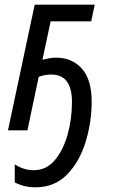

<svg xmlns="http://www.w3.org/2000/svg" viewBox="-20 -556 480 819"><path d="M131 243Q213 243 266 188.5Q319 134 345 50Q371 -34 371 -123Q371 -217 329 -263.5Q287 -310 220 -310Q204 -310 190 -307.5Q176 -305 161 -301L196 -465H369L384 -536H128L14 0H97L145 -228Q169 -238 199 -238Q287 -238 287 -121Q287 -49 268.5 17.5Q250 84 214 127Q178 170 124 170Q81 170 43 145V222Q82 243 131 243Z"/></svg>

Font: Noto Sans UI SemiCondensed
Style: Italic
Weight: 400
Width: 4
Italic angle: -12°
Designer: Monotype Design Team
Foundry: Monotype Imaging Inc.
Version: Version 1.901